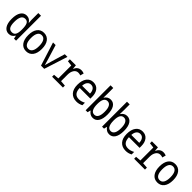

<svg xmlns="http://www.w3.org/2000/svg" viewBox="432 -2443 4137 4137"><g transform="rotate(45 2500.0 -375.0)"><path d="M40 -267Q40 -402 88.5 -474.5Q137 -547 222 -547Q310 -547 359 -467H364Q358 -509 358 -547V-760H440V0H377L362 -72H358Q337 -35 303 -12.5Q269 10 221 10Q137 10 88.5 -61.5Q40 -133 40 -267ZM360 -247V-267Q360 -372 335.5 -423Q311 -474 249 -474Q186 -474 156 -420Q126 -366 126 -259Q126 -159 154 -111Q182 -63 246 -63Q308 -63 334 -110Q360 -157 360 -247Z M540 -270Q540 -401 595 -474Q650 -547 748 -547Q847 -547 903.5 -473.5Q960 -400 960 -267Q960 -136 904.5 -63Q849 10 751 10Q653 10 596.5 -63.5Q540 -137 540 -270ZM874 -268Q874 -371 842 -423.5Q810 -476 749 -476Q689 -476 657.5 -423.5Q626 -371 626 -269Q626 -167 658 -114Q690 -61 750 -61Q810 -61 842 -113.5Q874 -166 874 -268Z M1030 -536H1109L1205 -223Q1238 -113 1250 -69H1252Q1263 -113 1296 -223L1389 -536H1470L1298 0H1200Z M1538 -59 1659 -69V-463L1543 -477V-536H1727L1735 -441H1739Q1760 -491 1798 -519Q1836 -547 1889 -547Q1929 -547 1970 -530L1947 -448Q1920 -462 1878 -462Q1815 -462 1778.5 -407Q1742 -352 1742 -267V-69L1868 -59V0H1538Z M2045 -264Q2045 -397 2101 -472Q2157 -547 2255 -547Q2349 -547 2402 -480.5Q2455 -414 2455 -304V-249H2130Q2132 -156 2171 -109.5Q2210 -63 2287 -63Q2325 -63 2359 -73Q2393 -83 2434 -104V-27Q2397 -8 2362 1Q2327 10 2285 10Q2173 10 2109 -61.5Q2045 -133 2045 -264ZM2373 -320Q2372 -390 2341 -432Q2310 -474 2254 -474Q2201 -474 2168.5 -433.5Q2136 -393 2132 -320Z M2642 -68H2636L2620 0H2560V-760H2642V-576Q2642 -502 2639 -465H2642Q2696 -547 2783 -547Q2867 -547 2913.5 -475.5Q2960 -404 2960 -269Q2960 -133 2913 -61.5Q2866 10 2782 10Q2737 10 2703.5 -10Q2670 -30 2642 -68ZM2874 -267Q2874 -370 2843.5 -422Q2813 -474 2756 -474Q2642 -474 2642 -274Q2642 -63 2758 -63Q2815 -63 2844.5 -115Q2874 -167 2874 -267Z M3142 -68H3136L3120 0H3060V-760H3142V-576Q3142 -502 3139 -465H3142Q3196 -547 3283 -547Q3367 -547 3413.5 -475.5Q3460 -404 3460 -269Q3460 -133 3413 -61.5Q3366 10 3282 10Q3237 10 3203.5 -10Q3170 -30 3142 -68ZM3374 -267Q3374 -370 3343.5 -422Q3313 -474 3256 -474Q3142 -474 3142 -274Q3142 -63 3258 -63Q3315 -63 3344.5 -115Q3374 -167 3374 -267Z M3545 -264Q3545 -397 3601 -472Q3657 -547 3755 -547Q3849 -547 3902 -480.5Q3955 -414 3955 -304V-249H3630Q3632 -156 3671 -109.5Q3710 -63 3787 -63Q3825 -63 3859 -73Q3893 -83 3934 -104V-27Q3897 -8 3862 1Q3827 10 3785 10Q3673 10 3609 -61.5Q3545 -133 3545 -264ZM3873 -320Q3872 -390 3841 -432Q3810 -474 3754 -474Q3701 -474 3668.5 -433.5Q3636 -393 3632 -320Z M4038 -59 4159 -69V-463L4043 -477V-536H4227L4235 -441H4239Q4260 -491 4298 -519Q4336 -547 4389 -547Q4429 -547 4470 -530L4447 -448Q4420 -462 4378 -462Q4315 -462 4278.5 -407Q4242 -352 4242 -267V-69L4368 -59V0H4038Z M4540 -270Q4540 -401 4595 -474Q4650 -547 4748 -547Q4847 -547 4903.5 -473.5Q4960 -400 4960 -267Q4960 -136 4904.5 -63Q4849 10 4751 10Q4653 10 4596.5 -63.5Q4540 -137 4540 -270ZM4874 -268Q4874 -371 4842 -423.5Q4810 -476 4749 -476Q4689 -476 4657.5 -423.5Q4626 -371 4626 -269Q4626 -167 4658 -114Q4690 -61 4750 -61Q4810 -61 4842 -113.5Q4874 -166 4874 -268Z"/></g></svg>

Font: Noto Sans Mono UI Cond
Style: Regular
Weight: 400
Width: 3
Monospace: yes
Designer: Monotype Design team
Foundry: Monotype Imaging Inc.
Version: Version 1.000